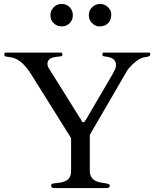

<svg xmlns="http://www.w3.org/2000/svg" viewBox="-20 -955 786 975"><path d="M257 0Q240 0 240 -10V-15Q240 -22 254.5 -24Q269 -26 273 -26Q311 -30 326 -44.5Q341 -59 341 -88V-250Q341 -253 339 -257L140 -575Q93 -650 47 -661Q44 -662 38 -663.5Q32 -665 10 -668Q2 -669 2 -678.5Q2 -688 9 -688H289Q297 -688 297 -678.5Q297 -669 289 -669Q256 -666 245 -662Q221 -653 221 -631Q221 -619 227 -610L392 -346Q397 -338 398 -336Q399 -334 403.5 -334Q408 -334 417 -348L548 -572Q554 -584 561.5 -597.5Q569 -611 569 -625Q569 -661 521 -667Q503 -669 501.5 -672Q500 -675 500 -680Q500 -688 508 -688H736Q743 -688 743 -681.5Q743 -675 741 -672.5Q739 -670 735 -668.5Q731 -667 727 -666.5Q723 -666 708 -663Q674 -654 634 -608Q629 -603 629 -602L436 -270V-88Q436 -62 451 -46.5Q466 -31 501.5 -26.5Q537 -22 537 -15V-10Q537 0 520 0ZM545 -883Q545 -840 511 -825Q500 -821 482.5 -821Q465 -821 448 -837Q431 -853 431 -877.5Q431 -902 448 -918.5Q465 -935 488.5 -935Q512 -935 528.5 -918.5Q545 -902 545 -883ZM293 -821Q269 -821 252.5 -837.5Q236 -854 236 -877.5Q236 -901 252.5 -918Q269 -935 293 -935Q318 -935 334 -918Q350 -901 350 -877.5Q350 -854 334 -837.5Q318 -821 293 -821Z"/></svg>

Font: Cardo
Style: Regular
Weight: 400
Designer: David J. Perry
Foundry: David J. Perry
Version: Version 1.0451